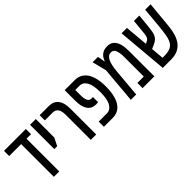

<svg xmlns="http://www.w3.org/2000/svg" viewBox="97 -1362 2120 2120"><g transform="rotate(-45 1157.0 -302.0)"><path d="M197 0V-511H10V-592H352V-511H281V0Z M417 -213V-592H507V-303L462 -213Z M774 0V-391Q774 -453 752 -482Q730 -511 692 -511H567V-592H708Q784 -592 821 -544Q858 -496 858 -407V0Z M978 0V-81H1106Q1159 -81 1190.5 -133.5Q1222 -186 1222 -297Q1222 -407 1191.5 -459Q1161 -511 1108 -511H1042V-433Q1042 -377 1055.5 -347Q1069 -317 1106 -317Q1112 -317 1116.5 -317.5Q1121 -318 1125 -319V-238Q1116 -237 1109 -236Q1102 -235 1094 -235Q1027 -235 992.5 -283.5Q958 -332 958 -425V-592H1116Q1207 -592 1258 -517.5Q1309 -443 1309 -297Q1309 -208 1288.5 -141Q1268 -74 1225.5 -37Q1183 0 1116 0Z M1630 -604Q1682 -604 1711.5 -577Q1741 -550 1753.5 -504Q1766 -458 1766 -400V0H1582V-81H1682V-386Q1682 -451 1667 -489Q1652 -527 1612 -527Q1570 -527 1545 -478.5Q1520 -430 1511 -326L1483 0H1399L1436 -425L1394 -592H1478L1493 -506H1497Q1513 -554 1547.5 -579Q1582 -604 1630 -604Z M1898 0 1846 -592H1930L1954 -320L1966 -325Q1990 -336 2001 -347.5Q2012 -359 2017 -382.5Q2022 -406 2026 -453L2039 -592H2123L2109 -444Q2104 -393 2096.5 -356.5Q2089 -320 2069.5 -295Q2050 -270 2010 -252L1962 -231L1975 -81H2000Q2059 -81 2094 -95.5Q2129 -110 2148 -142Q2167 -174 2176.5 -226Q2186 -278 2193 -354L2215 -592H2299L2277 -354Q2273 -314 2268 -266Q2263 -218 2249.5 -171Q2236 -124 2210 -85.5Q2184 -47 2139.5 -23.5Q2095 0 2027 0Z"/></g></svg>

Font: Noto Sans Hebrew ExtraCondensed
Style: Regular
Weight: 400
Width: 2
Designer: Monotype Design Team
Foundry: Monotype Imaging Inc.
Version: Version 2.004; ttfautohint (v1.8.4.7-5d5b)